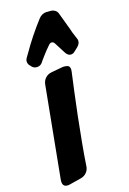

<svg xmlns="http://www.w3.org/2000/svg" viewBox="-199 -924 657 980"><g transform="rotate(-20 129.0 -433.5)"><path d="M80 -634Q69 -620 51 -620Q36 -620 25 -631L19 -639Q9 -649 9 -663Q9 -673 16 -683L29 -701Q83 -779 148 -850Q165 -868 190 -868L194 -867H202Q204 -866 212 -866Q225 -865 235 -857.5Q245 -850 248 -838L276 -737Q277 -732 278 -727.5Q279 -723 281 -718L290 -690Q293 -683 293 -676Q293 -659 276 -645L257 -630Q247 -621 235 -621Q219 -621 208 -641L177 -701Q171 -713 161 -713Q153 -713 146 -706L123 -683Q112 -671 102 -660Q92 -649 83 -638ZM173 -576Q187 -576 198 -571.5Q209 -567 209 -550Q209 -547 207 -537Q199 -501 186 -442Q173 -383 159.5 -316Q146 -249 133.5 -181.5Q121 -114 113 -61Q111 -41 97.5 -27Q84 -13 64 -10L2 0Q-1 1 -7 1Q-35 1 -35 -26Q-35 -33 -34 -37L58 -523Q62 -543 76 -555.5Q90 -568 110 -570Z"/></g></svg>

Font: Bangerz 2
Style: Regular
Weight: 400
Designer: vernon adams
Foundry: Vernon Adams
Version: Version 2.10;December 28, 2023;FontCreator 13.0.0.2683 64-bi